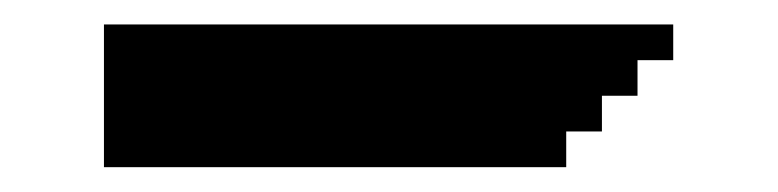

<svg xmlns="http://www.w3.org/2000/svg" viewBox="-20 -20 636 157"><path d="M65 0V116.7H443V87.5H472.2V58.3H501.3V29.2H530.5V0Z"/></svg>

Font: Stepalange
Style: Regular
Weight: 400
Designer: Szymon Furjan
Version: Version 1.005;Fontself Maker 3.5.8